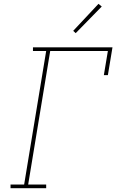

<svg xmlns="http://www.w3.org/2000/svg" viewBox="-20 -982 640 1002"><path d="M35 0V-19H106L221 -716H152V-735H567L543 -590H522L543 -716H242L127 -19H221V0ZM375 -809 362 -821 494 -962 511 -948Z"/></svg>

Font: Iosevka HT Thin Extended
Style: Italic
Weight: 100
Width: 7
Italic angle: -9°
Monospace: yes
Designer: Belleve Invis
Foundry: Belleve Invis
Version: Version 32.3.0; ttfautohint (v1.8.4)